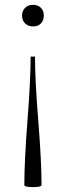

<svg xmlns="http://www.w3.org/2000/svg" viewBox="-20 -747 270 790"><path d="M150.9 14.2Q150.9 22.9 116.2 22.9Q80.1 22.9 80.1 14.2Q80.1 -83 93 -250Q106 -417 106 -514.2H124Q124 -417 137.5 -250Q150.9 -83 150.9 14.2ZM116.2 -638.2Q96.2 -638.2 83.5 -650.4Q70.8 -662.6 70.8 -683.1Q70.8 -702.6 83.3 -714.8Q95.7 -727.1 116.2 -727.1Q135.7 -727.1 147.9 -715.3Q160.2 -703.6 160.2 -683.1Q160.2 -663.1 148.4 -650.6Q136.7 -638.2 116.2 -638.2Z"/></svg>

Font: FoglihtenNo07calt
Style: Regular
Weight: 500
Designer: gluk (gluksza@wp.pl)
Foundry: gluk (gluksza@wp.pl)
Version: Version 0.844